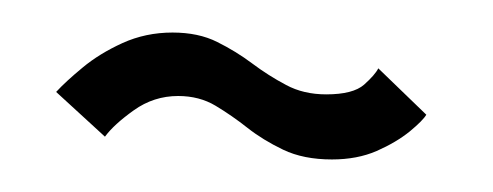

<svg xmlns="http://www.w3.org/2000/svg" viewBox="-20 -405 303 118"><path d="M184 -307Q199.5 -307 211.5 -312.2Q223.5 -317.5 231.8 -324.2Q240 -331 242 -334.5L212.5 -363Q210.5 -359 203.8 -353Q197 -347 180.5 -347Q166.5 -347 155.8 -352.8Q145 -358.5 135 -366Q125 -373.5 113.5 -379.2Q102 -385 86 -385Q69.5 -385 55.2 -378.5Q41 -372 30.8 -363.5Q20.5 -355 14.5 -348.5L44.5 -321Q50 -328.5 62.2 -337.2Q74.5 -346 89.5 -346Q102.5 -346 112.5 -340Q122.5 -334 132 -326.5Q141.5 -319 154 -313Q166.5 -307 184 -307Z"/></svg>

Font: Anybody Condensed Light
Style: Regular
Weight: 300
Width: 3
Designer: Tyler Finck
Foundry: Etcetera Type Company
Version: Version 1.113;gftools[0.9.25]